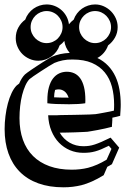

<svg xmlns="http://www.w3.org/2000/svg" viewBox="-41 -735 561 851"><path d="M198.7 -303.7Q223.6 -302.2 263.2 -302.2Q256.3 -321.8 244.6 -330.3Q232.9 -338.9 218.8 -338.9Q211.4 -338.9 203.1 -336.4Q199.2 -321.8 198.7 -303.7ZM165.5 -715.3Q184.6 -715.3 201.7 -708.5Q218.8 -701.7 231.9 -689.9Q245.1 -678.2 253.7 -662.1Q262.2 -646 264.6 -627.4Q274.4 -639.6 285.6 -647.9Q291 -663.1 300.5 -675.5Q310.1 -688 322.5 -696.8Q335 -705.6 349.9 -710.4Q364.7 -715.3 380.4 -715.3Q400.9 -715.3 419.2 -707Q437.5 -698.7 451.2 -684.8Q464.8 -670.9 472.7 -652.8Q480.5 -634.8 480.5 -614.7Q480.5 -589.8 468.8 -568.8Q457 -547.9 438 -533.7Q431.6 -515.6 419.4 -501.2Q407.2 -486.8 390.6 -478Q418.5 -464.4 438.2 -443.6Q458 -422.9 470.5 -396.2Q482.9 -369.6 488.5 -337.9Q494.1 -306.2 494.1 -271Q494.1 -267.6 493.9 -260.5Q493.7 -253.4 493.2 -245.8Q492.7 -238.3 492.2 -231.4Q491.7 -224.6 491.7 -221.7Q476.6 -217.3 457 -213.4Q457 -208.5 456.8 -202.4Q456.5 -196.3 456.1 -190.4Q455.6 -184.6 455.3 -179.9Q455.1 -175.3 455.1 -172.9Q441.9 -169.4 424.8 -165.5Q407.7 -161.6 391.6 -158.7Q375.5 -155.8 362.8 -153.6Q350.1 -151.4 346.2 -150.9Q336.9 -150.4 322 -149.7Q307.1 -148.9 290.3 -148.4Q273.4 -147.9 255.9 -147.5Q238.3 -147 223.6 -147Q240.7 -118.2 267.8 -102.5Q294.9 -86.9 328.6 -86.9Q341.8 -86.9 353.8 -88.6Q365.7 -90.3 379.2 -94.7Q392.6 -99.1 409.4 -106.4Q426.3 -113.8 449.2 -125L487.3 -80.6L455.1 -7.3Q449.7 -3.9 444.6 -1Q439.5 2 434.6 4.4L418.5 41.5Q391.6 58.1 366.9 69.1Q342.3 80.1 319.8 85.9Q301.3 90.3 281.5 92.8Q261.7 95.2 240.2 95.2Q177.2 95.2 128.7 77.6Q80.1 60.1 46.9 26.6Q13.7 -6.8 -3.4 -54.7Q-20.5 -102.5 -20.5 -162.6Q-20.5 -191.4 -16.8 -220.7Q-13.2 -250 -6.3 -275.9Q0.5 -301.8 10.5 -322.8Q20.5 -343.8 32.7 -356Q35.2 -358.4 43.9 -364.7Q49.3 -377.4 55.7 -387.5Q62 -397.5 69.3 -404.8Q71.8 -407.2 80.1 -413.3Q88.4 -419.4 99.6 -427Q110.8 -434.6 124.3 -443.4Q137.7 -452.1 149.9 -460Q162.1 -467.8 172.4 -473.9Q182.6 -480 188 -482.9Q205.6 -490.7 225.3 -495.1Q245.1 -499.5 268.1 -500.5Q258.3 -511.7 252.2 -525.1Q246.1 -538.6 244.1 -553.7Q235.8 -542.5 223.1 -533.7Q218.3 -519 209 -506.6Q199.7 -494.1 187.3 -485.1Q174.8 -476.1 159.9 -470.9Q145 -465.8 128.9 -465.8Q108.4 -465.8 90.1 -473.9Q71.8 -481.9 58.3 -495.4Q44.9 -508.8 36.9 -527.1Q28.8 -545.4 28.8 -565.9Q28.8 -592.3 40.5 -613.3Q52.2 -634.3 70.8 -647.9Q76.2 -663.1 85.7 -675.5Q95.2 -688 107.7 -696.8Q120.1 -705.6 135 -710.4Q149.9 -715.3 165.5 -715.3ZM380.4 -686Q366.7 -686 353.8 -680.7Q340.8 -675.3 331.1 -665.8Q321.3 -656.2 315.4 -643.3Q309.6 -630.4 309.6 -614.7Q309.6 -600.1 315.2 -587.4Q320.8 -574.7 330.6 -564.9Q340.3 -555.2 353 -549.6Q365.7 -543.9 380.4 -543.9Q395 -543.9 408 -549.6Q420.9 -555.2 430.4 -564.9Q439.9 -574.7 445.6 -587.6Q451.2 -600.6 451.2 -614.7Q451.2 -628.9 445.6 -641.8Q439.9 -654.8 430.4 -664.6Q420.9 -674.3 408 -680.2Q395 -686 380.4 -686ZM165.5 -686Q151.9 -686 138.9 -680.7Q126 -675.3 116.2 -665.8Q106.4 -656.2 100.6 -643.3Q94.7 -630.4 94.7 -614.7Q94.7 -600.1 100.3 -587.4Q106 -574.7 115.7 -564.9Q125.5 -555.2 138.2 -549.6Q150.9 -543.9 165.5 -543.9Q180.2 -543.9 193.1 -549.6Q206.1 -555.2 215.6 -564.9Q225.1 -574.7 230.7 -587.6Q236.3 -600.6 236.3 -614.7Q236.3 -629.4 230.7 -642.3Q225.1 -655.3 215.6 -665Q206.1 -674.8 193.1 -680.4Q180.2 -686 165.5 -686ZM336.9 -277.3Q308.6 -272.9 265.1 -272.9Q197.8 -272.9 168.9 -277.3V-289.1Q168.9 -323.2 175.5 -347.4Q182.1 -371.6 193.8 -387Q205.6 -402.3 221.4 -409.7Q237.3 -417 255.4 -417Q272.9 -417 288.1 -410.2Q303.2 -403.3 314.2 -388.4Q325.2 -373.5 331.3 -349.4Q337.4 -325.2 337.4 -290Q337.4 -287.1 337.2 -283.9Q336.9 -280.8 336.9 -277.3ZM441.4 -88.9Q422.4 -79.6 408 -73.5Q393.6 -67.4 380.9 -64Q368.2 -60.5 356 -59.1Q343.8 -57.6 328.6 -57.6Q296.4 -57.6 268.8 -69.3Q241.2 -81.1 220.5 -102.5Q199.7 -124 187 -154.8Q174.3 -185.5 172.4 -224.1H204.6Q208.5 -224.1 211.9 -224.1Q215.3 -224.1 218.8 -224.6Q218.8 -224.6 227.8 -224.9Q236.8 -225.1 251.7 -225.3Q266.6 -225.6 285.2 -225.8Q303.7 -226.1 321.8 -226.6Q339.8 -227.1 356 -227.5Q372.1 -228 381.8 -229Q385.3 -229.5 395.8 -231.2Q406.2 -232.9 418.9 -235.4Q431.6 -237.8 444.1 -240.2Q456.5 -242.7 463.9 -244.6Q464.4 -251 464.6 -257.6Q464.8 -264.2 464.8 -271Q464.8 -314 455.1 -350.6Q445.3 -387.2 423.3 -414.1Q401.4 -440.9 366.5 -456.1Q331.5 -471.2 280.8 -471.2Q257.3 -471.7 237.3 -467.5Q217.3 -463.4 200.2 -456.1Q192.4 -452.1 175.5 -441.7Q158.7 -431.2 140.6 -419.4Q122.6 -407.7 107.9 -397.7Q93.3 -387.7 89.8 -384.3Q79.6 -374 71.3 -355.5Q63 -336.9 57.1 -314Q51.3 -291 48.3 -264.4Q45.4 -237.8 45.4 -211.4Q45.4 -158.2 60.5 -115.7Q75.7 -73.2 105.2 -43.7Q134.8 -14.2 178 1.5Q221.2 17.1 276.9 17.1Q314.9 17.1 349.1 8.8Q369.6 3.4 390.1 -5.6Q410.6 -14.6 431.6 -27.3L453.1 -75.2Z"/></svg>

Font: XB Kayhan Sayeh
Style: Regular
Weight: 700
Designer: Behnam
Foundry: Irmug
Version: Version 7.300 2009